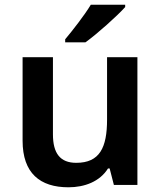

<svg xmlns="http://www.w3.org/2000/svg" viewBox="-20 -786 684 816"><path d="M512 -756V-766H366C339 -721 288 -656 257 -619V-606H343C392 -641 479 -719 512 -756ZM564 -543H435V-278C435 -159 404 -94 304 -94C236 -94 205 -134 205 -215V-543H76V-188C76 -50 150 10 271 10C339 10 404 -14 439 -70H446L464 0H564Z"/></svg>

Font: Noto Kufi Arabic SemiBold
Style: Regular
Weight: 600
Designer: Monotype Design Team, David Williams, Khaled Hosny
Foundry: Google LLC
Version: Version 2.109